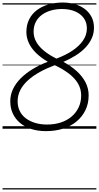

<svg xmlns="http://www.w3.org/2000/svg" viewBox="-20 -1015 780 1514"><path d="M342 19Q278 19 226 2Q174 -15 137 -46.5Q100 -78 80.5 -121Q61 -164 61 -216Q61 -267 82.5 -312.5Q104 -358 143.5 -397.5Q183 -437 237 -470Q291 -503 357 -528Q301 -561 263.5 -598Q226 -635 207 -677Q188 -719 188 -762Q188 -818 209.5 -861.5Q231 -905 270 -934.5Q309 -964 361 -979.5Q413 -995 475 -995Q526 -995 571 -982Q616 -969 649.5 -943.5Q683 -918 702 -881Q721 -844 721 -796Q721 -752 703.5 -713Q686 -674 654 -640Q622 -606 577.5 -578Q533 -550 480 -527Q541 -494 585.5 -453.5Q630 -413 654.5 -365.5Q679 -318 679 -263Q679 -199 654 -147Q629 -95 584 -57.5Q539 -20 477.5 -0.5Q416 19 342 19ZM351 -33Q410 -33 459 -49Q508 -65 544 -95.5Q580 -126 600 -168Q620 -210 620 -262Q620 -314 595 -356.5Q570 -399 523.5 -434.5Q477 -470 412 -501Q348 -477 294.5 -447.5Q241 -418 201.5 -382.5Q162 -347 140.5 -305.5Q119 -264 119 -216Q119 -174 135.5 -140Q152 -106 183 -82.5Q214 -59 256.5 -46Q299 -33 351 -33ZM425 -553Q498 -580 551.5 -616Q605 -652 635 -696Q665 -740 665 -790Q665 -829 649.5 -857.5Q634 -886 607 -905.5Q580 -925 544.5 -934.5Q509 -944 468 -944Q423 -944 382.5 -932.5Q342 -921 311 -898.5Q280 -876 262.5 -842.5Q245 -809 245 -765Q245 -721 267 -683Q289 -645 329.5 -612.5Q370 -580 425 -553ZM0 469H740V479H0ZM0 -20H740V0H0ZM0 -505H740V-500H0ZM0 -989H740V-979H0Z"/></svg>

Font: Playwrite DE VA Guides
Style: Regular
Weight: 400
Designer: Veronika Burian, José Scaglione
Foundry: TypeTogether
Version: Version 1.003